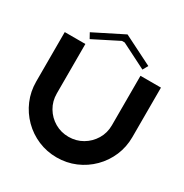

<svg xmlns="http://www.w3.org/2000/svg" viewBox="-200 -1042 1160 1210"><g transform="rotate(30 380.0 -437.5)"><path d="M581 -340V-700H730V-340Q730 -268 703 -204.5Q676 -141 627.5 -92.5Q579 -44 515.5 -17Q452 10 380 10Q308 10 244.5 -17Q181 -44 132.5 -92.5Q84 -141 57 -204.5Q30 -268 30 -340V-700H180V-340Q180 -284 207 -238.5Q234 -193 279.5 -166.5Q325 -140 380 -140Q435 -140 480.5 -166.5Q526 -193 553.5 -238.5Q581 -284 581 -340ZM188 -740 167 -778 380 -885 593 -778 572 -740 390 -832H370Z"/></g></svg>

Font: Vina Sans
Style: Regular
Weight: 400
Designer: Andree Nguyen
Foundry: Nguyen Type Foundry
Version: Version 1.002; ttfautohint (v1.8.4.7-5d5b);gftools[0.9.28]